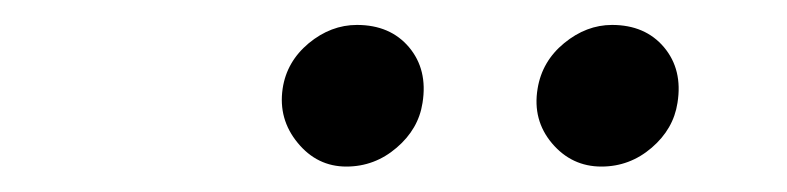

<svg xmlns="http://www.w3.org/2000/svg" viewBox="-20 -770 631 154"><path d="M462.4 -636.4Q438.6 -636.4 422.8 -655Q407 -673.7 411.2 -698.9Q414.8 -720.9 432.5 -735.4Q450.3 -750 470.9 -750Q497.5 -750 512.6 -732.1Q527.7 -714.1 523.4 -687.5Q520.2 -666.5 502.7 -651.5Q485.1 -636.4 462.4 -636.4ZM257.8 -636.4Q234.4 -636.4 218.8 -655.4Q203.1 -674.4 206.7 -698.9Q209.9 -720.5 227.6 -735.3Q245.4 -750 266.3 -750Q293 -750 308.1 -732.1Q323.2 -714.1 318.9 -687.5Q315.7 -666.5 298.1 -651.5Q280.5 -636.4 257.8 -636.4Z"/></svg>

Font: Karasuma Gothic
Style: Italic
Weight: 400
Italic angle: -9.39999°
Designer: Rasmus Andersson / Ryoko Nishizuka
Foundry: Genbu
Version: Version 1.00